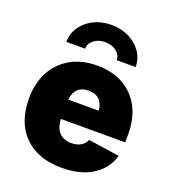

<svg xmlns="http://www.w3.org/2000/svg" viewBox="-142 -882 890 997"><g transform="rotate(20 303.0 -383.0)"><path d="M311.5 9.8Q180.2 9.8 105.2 -64.7Q30.3 -139.2 30.3 -271.5Q30.3 -356 64.2 -419.2Q98.1 -482.4 160.2 -517.6Q222.2 -552.7 306.6 -552.7Q389.2 -552.7 450.2 -518.8Q511.2 -484.9 544.7 -422.1Q578.1 -359.4 578.1 -272.5V-227.5H222.7Q224.6 -176.8 249.8 -152.3Q274.9 -127.9 315.4 -127.9Q345.7 -127.9 367.2 -140.4Q388.7 -152.8 397.5 -175.3L570.3 -149.9Q549.3 -76.2 482.7 -33.2Q416 9.8 311.5 9.8ZM224.1 -335H393.1Q383.8 -415 308.6 -415Q233.4 -415 224.1 -335ZM303.7 -776.4Q358.4 -776.4 401.6 -754.6Q444.8 -732.9 470 -696Q495.1 -659.2 495.1 -613.3H390.6Q390.6 -642.1 365.5 -661.6Q340.3 -681.2 303.7 -681.2Q266.6 -681.2 241.2 -661.6Q215.8 -642.1 215.8 -613.3H112.3Q112.3 -659.2 137.5 -696Q162.6 -732.9 205.8 -754.6Q249 -776.4 303.7 -776.4Z"/></g></svg>

Font: Inter Black
Style: Regular
Weight: 900
Designer: Rasmus Andersson
Foundry: rsms
Version: Version 4.000;git-a52131595